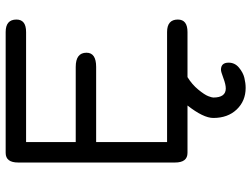

<svg xmlns="http://www.w3.org/2000/svg" viewBox="-122 -544 866 661"><g transform="rotate(-90 310.5 -213.0)"><path d="M305.7 88.9C305.7 85.6 307.3 79.8 310.5 71.3C313.8 62.8 321.3 51.4 333 37.1C344.7 22.8 359 10.4 376 0H531.2C559.9 0 574.2 -11.1 574.2 -33.2C574.2 -57.9 559.9 -70.3 531.2 -70.3H152.3V-314.5H411.1C443.7 -314.5 460 -325.5 460 -347.7C460 -372.4 443.7 -384.8 411.1 -384.8H152.3V-555.7H531.2C559.9 -555.7 574.2 -566.7 574.2 -588.9C574.2 -613.6 559.9 -626 531.2 -626H115.2C93.1 -626 82 -611.7 82 -583V-43C82 -14.3 93.1 0 115.2 0H278.3C249.7 36.5 235.4 66.1 235.4 88.9C235.4 122.1 245.1 148.9 264.6 169.4C284.2 189.9 308.9 200.2 338.9 200.2C349.9 200.2 361.5 198.7 373.5 195.8C385.6 192.9 397.3 186.7 408.7 177.2C420.1 167.8 425.8 155.9 425.8 141.6C425.8 124 417.6 115.2 401.4 115.2C396.8 115.2 387.2 118 372.6 123.5C357.9 129.1 346 131.8 336.9 131.8C316.1 131.8 305.7 117.5 305.7 88.9Z"/></g></svg>

Font: Jura
Style: DemiBold
Weight: 600
Version: Version 2.5.1